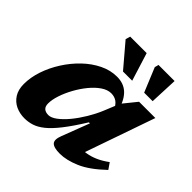

<svg xmlns="http://www.w3.org/2000/svg" viewBox="-186 -880 1055 1055"><g transform="rotate(45 342.0 -352.0)"><path d="M362.5 -61 424 -222H416Q369.5 -147 333 -100.5Q296.5 -54 266 -29.5Q235.5 -5 207.2 4Q179 13 149 13Q113 13 82.2 -1.2Q51.5 -15.5 32.8 -44.8Q14 -74 14 -118Q14 -169.5 32.2 -224Q50.5 -278.5 82.8 -329.2Q115 -380 157.5 -420.8Q200 -461.5 248.8 -485.2Q297.5 -509 348.5 -509Q399 -509 431.2 -480.2Q463.5 -451.5 481 -392.5L467 -363Q453 -396 434.2 -409Q415.5 -422 390.5 -422Q362 -422 332.8 -402Q303.5 -382 277 -349.5Q250.5 -317 229.5 -278.8Q208.5 -240.5 196.2 -203.2Q184 -166 184 -137Q184 -114 196 -103.2Q208 -92.5 230.5 -92.5Q251.5 -92.5 278.8 -113Q306 -133.5 333.8 -167.2Q361.5 -201 386.2 -242.2Q411 -283.5 428 -324.5L465.5 -416L531 -497H657.5L497.5 -37.5L465 -89.5Q498 -88 527.8 -92.8Q557.5 -97.5 587.8 -110.8Q618 -124 651.5 -148.5L676.5 -112.5Q601 -40.5 538.2 -13.8Q475.5 13 424.5 13Q377 13 361.8 -3.5Q346.5 -20 362.5 -61ZM422.5 -552H351L235.5 -688L243.5 -715.5H371.5ZM581.5 -552H515.5L457.5 -692.5L463.5 -715.5H588.5Z"/></g></svg>

Font: Newsreader 9pt
Style: Bold Italic
Weight: 700
Italic angle: -17°
Designer: Hugues Gentile
Foundry: Production Type
Version: Version 1.003